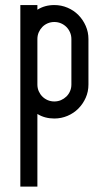

<svg xmlns="http://www.w3.org/2000/svg" viewBox="-20 -458 406 742"><path d="M58.6 -438.5H124.5V-420.4Q152.8 -438.5 189.9 -438.5Q216.8 -438.5 241 -428.2Q265.1 -418 283 -399.9Q300.8 -381.8 311.3 -357.9Q321.8 -334 321.8 -307.1V-131.3Q321.8 -104 311.3 -80.3Q300.8 -56.6 283 -38.6Q265.1 -20.5 241 -10.3Q216.8 0 189.9 0Q152.8 0 124.5 -17.6V263.2H58.6ZM255.9 -307.1Q255.9 -320.8 250.7 -332.8Q245.6 -344.7 236.6 -353.8Q227.5 -362.8 215.6 -367.9Q203.6 -373 189.9 -373Q176.3 -373 164.3 -367.9Q152.3 -362.8 143.6 -353.8Q134.8 -344.7 129.6 -332.8Q124.5 -320.8 124.5 -307.1V-131.3Q124.5 -117.7 129.6 -105.7Q134.8 -93.8 143.6 -85Q152.3 -76.2 164.3 -71Q176.3 -65.9 189.9 -65.9Q203.6 -65.9 215.6 -71Q227.5 -76.2 236.6 -85Q245.6 -93.8 250.7 -105.7Q255.9 -117.7 255.9 -131.3Z"/></svg>

Font: Aeronef
Style: Regular
Weight: 400
Designer: Peter Wiegel - CAT-Fonts Germany
Foundry: CAT-Fonts, Peter Wiegel
Version: Version 0.002